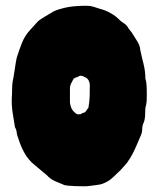

<svg xmlns="http://www.w3.org/2000/svg" viewBox="-20 -603 550 667"><path d="M467 -431Q472 -407 478.5 -381.5Q485 -356 485 -330Q489 -318 489.5 -301.5Q490 -285 490 -274Q490 -261 489.5 -251.5Q489 -242 485 -228Q485 -216 484 -200Q483 -184 477 -172Q474 -165 474 -154Q474 -143 469 -132L457 -104Q450 -87 441.5 -70.5Q433 -54 425 -43Q423 -39 417.5 -33Q412 -27 406 -20Q400 -13 393.5 -7Q387 -1 383 3Q374 12 365 19.5Q356 27 344 32Q340 34 336 35.5Q332 37 327 38Q314 40 303 41.5Q292 43 281 44Q274 44 262.5 44Q251 44 239 43.5Q227 43 217 42Q207 41 204 40Q186 33 170.5 26Q155 19 142 5L100 -30Q78 -48 65 -71.5Q52 -95 44 -121Q39 -133 38 -143Q37 -153 32 -161Q27 -190 23.5 -214Q20 -238 21 -264Q22 -276 22 -291Q22 -306 24 -320Q25 -323 27 -335Q29 -347 31 -360.5Q33 -374 35 -386.5Q37 -399 38 -402Q47 -431 56.5 -454.5Q66 -478 82 -496L111 -528Q116 -533 123.5 -537.5Q131 -542 137 -546L159 -559Q169 -566 188 -571.5Q207 -577 220 -579Q233 -581 248.5 -582Q264 -583 280 -583Q294 -583 303.5 -580Q313 -577 325 -573Q329 -572 337 -569.5Q345 -567 354.5 -562.5Q364 -558 374 -551.5Q384 -545 391 -538Q397 -531 408.5 -523.5Q420 -516 425 -507Q427 -503 430.5 -499Q434 -495 437 -491Q445 -479 456 -461Q467 -443 467 -431ZM258 -206Q262 -206 263 -208Q264 -210 269 -211Q276 -212 279 -217.5Q282 -223 287 -228Q291 -250 291.5 -268Q292 -286 292 -308Q292 -316 288 -323.5Q284 -331 275 -335Q266 -340 261 -340Q256 -340 248 -335Q246 -335 244 -334Q242 -333 240 -332L236 -330Q231 -321 227 -313Q223 -305 223 -297V-247Q225 -231 231 -222Q237 -213 248 -206Z"/></svg>

Font: Kirang Haerang
Style: Regular
Weight: 400
Version: Version 1.00